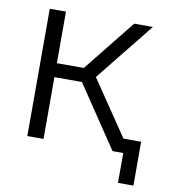

<svg xmlns="http://www.w3.org/2000/svg" viewBox="-74 -575 671 759"><g transform="rotate(10 261.5 -195.5)"><path d="M407 0 219 -280 404 -511H479L264 -243L279 -295L479 0ZM65 0V-511H130V0ZM94 -248V-304H251V-248ZM450 120V0H423V-56H512V120Z"/></g></svg>

Font: TikTok Sans 24pt Light
Style: Regular
Weight: 300
Version: Version 4.000